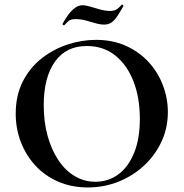

<svg xmlns="http://www.w3.org/2000/svg" viewBox="-20 -811 806 843"><path d="M366 12Q294 12 235.5 -13.5Q177 -39 135.5 -84Q94 -129 71.5 -187.5Q49 -246 49 -312Q49 -393 80.5 -454Q112 -515 164 -555.5Q216 -596 278 -616Q340 -636 401 -636Q475 -636 533.5 -609.5Q592 -583 633 -538Q674 -493 695.5 -436Q717 -379 717 -319Q717 -249 689 -189Q661 -129 612.5 -84Q564 -39 500.5 -13.5Q437 12 366 12ZM399 -13Q455 -13 499 -45Q543 -77 568.5 -139Q594 -201 594 -290Q594 -382 566 -454Q538 -526 486 -567.5Q434 -609 361 -609Q270 -609 221 -540Q172 -471 172 -349Q172 -276 189 -214.5Q206 -153 236.5 -107.5Q267 -62 308.5 -37.5Q350 -13 399 -13ZM463 -763Q480 -763 490.5 -769Q501 -775 514 -790Q516 -792 519.5 -789Q523 -786 521 -783Q494 -734 477.5 -718.5Q461 -703 438 -703Q420 -703 399.5 -709Q379 -715 357.5 -721Q336 -727 313 -727Q291 -727 282.5 -720Q274 -713 262 -700Q260 -699 256.5 -702Q253 -705 255 -707Q263 -722 276 -741Q289 -760 306 -774Q323 -788 342 -788Q356 -788 376 -782Q396 -776 419 -769.5Q442 -763 463 -763Z"/></svg>

Font: Cormorant Light
Style: Regular
Weight: 300
Designer: Christian Thalmann (Catharsis Fonts)
Foundry: Catharsis Fonts
Version: Version 4.000